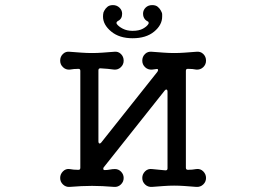

<svg xmlns="http://www.w3.org/2000/svg" viewBox="-20 -715 1040 753"><path d="M500 -565Q448 -565 416 -591.5Q384 -618 384 -650Q384 -655 384.5 -659Q385 -663 386 -667Q386 -667 389.5 -674Q393 -681 401 -688Q409 -695 423 -695Q438 -695 448.5 -685Q459 -675 459 -661Q459 -641 443 -633Q434 -628 438 -621Q445 -611 461.5 -602.5Q478 -594 500 -594Q525 -594 540.5 -602.5Q556 -611 562 -621Q563 -622 563 -625Q563 -631 557 -632Q541 -642 541 -661Q541 -675 551 -685Q561 -695 577 -695Q591 -695 599 -688Q607 -681 610.5 -674Q614 -667 614 -667Q616 -663 616 -658.5Q616 -654 616 -650Q616 -617 584.5 -591Q553 -565 500 -565ZM750 -52Q766 -54 777 -43Q788 -32 788 -17Q788 -2 777 8.5Q766 19 750 18Q725 16 704 14.5Q683 13 663 13Q644 13 623 14.5Q602 16 576 18Q560 19 549 8.5Q538 -2 538 -17Q538 -32 549 -43Q560 -54 576 -52Q588 -51 601.5 -49.5Q615 -48 628 -47H630Q637 -47 637 -55V-356Q637 -362 633.5 -363.5Q630 -365 626 -360L387 -59Q385 -57 385 -53Q385 -48 391 -48Q401 -48 411 -50Q421 -52 431 -52Q445 -52 455 -41.5Q465 -31 465 -17Q465 -2 454 8.5Q443 19 428 18Q403 16 382 15Q361 14 341 14Q320 14 299 15Q278 16 253 18Q238 19 227 8.5Q216 -2 216 -17Q216 -32 227 -43Q238 -54 253 -52Q268 -49 286 -49H288Q295 -49 295 -57V-437Q295 -445 288 -445Q270 -445 253 -442Q238 -441 227 -451.5Q216 -462 216 -477Q216 -493 227 -503.5Q238 -514 253 -512Q279 -510 300 -508.5Q321 -507 341 -507Q361 -507 381.5 -508.5Q402 -510 428 -512Q443 -514 454 -503.5Q465 -493 465 -477Q465 -462 454 -451.5Q443 -441 428 -442Q416 -444 402.5 -445Q389 -446 375 -447H373Q366 -447 366 -439V-160Q366 -154 369.5 -152.5Q373 -151 377 -156L597 -433Q600 -438 600 -440Q600 -446 592 -444L576 -442Q560 -441 549 -451.5Q538 -462 538 -477Q538 -493 549 -503.5Q560 -514 576 -512Q602 -510 623 -508.5Q644 -507 663 -507Q683 -507 703.5 -508.5Q724 -510 750 -512Q766 -514 777 -503.5Q788 -493 788 -477Q788 -462 777 -451.5Q766 -441 750 -442Q735 -445 718 -445H716Q709 -445 709 -437V-57Q709 -49 717 -49Q734 -49 750 -52Z"/></svg>

Font: Kiwi Maru
Style: Regular
Weight: 400
Designer: Hiroki-Chan
Version: Version 1.100